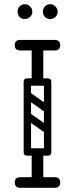

<svg xmlns="http://www.w3.org/2000/svg" viewBox="-20 -889 355 909"><path d="M157 -486Q130 -486 130 -512V-671Q130 -697 157 -697Q185 -697 185 -671V-512Q185 -486 157 -486ZM76 -650Q50 -650 50 -675Q50 -700 76 -700H239Q265 -700 265 -675Q265 -650 239 -650ZM76 0Q50 0 50 -25Q50 -50 76 -50H239Q265 -50 265 -25Q265 0 239 0ZM92 -501Q92 -518 109 -518H206Q223 -518 223 -501Q223 -483 207 -483H109Q102 -483 97 -487.5Q92 -492 92 -501ZM92 -170Q92 -187 109 -187H206Q223 -187 223 -170Q223 -152 207 -152H109Q102 -152 97 -156.5Q92 -161 92 -170ZM157 -3Q130 -3 130 -29V-158Q130 -184 157 -184Q185 -184 185 -158V-29Q185 -3 157 -3ZM98 -350Q108 -363 121 -354L215 -288Q229 -279 218 -263Q208 -250 195 -259L101 -325Q96 -329 94.5 -336Q93 -343 98 -350ZM98 -448Q108 -461 121 -452L215 -386Q229 -377 218 -361Q208 -348 195 -357L101 -423Q96 -427 94.5 -434Q93 -441 98 -448ZM205 -152Q188 -152 188 -169V-501Q188 -518 205 -518Q223 -518 223 -502V-170Q223 -152 205 -152ZM109 -152Q92 -152 92 -169V-501Q92 -518 109 -518Q127 -518 127 -502V-170Q127 -152 109 -152ZM217 -799Q202 -799 192.5 -809Q183 -819 183 -834Q183 -848 192.5 -858.5Q202 -869 217 -869Q232 -869 242.5 -858.5Q253 -848 253 -834Q253 -819 242.5 -809Q232 -799 217 -799ZM97 -799Q82 -799 72.5 -809Q63 -819 63 -834Q63 -848 72.5 -858.5Q82 -869 97 -869Q112 -869 122.5 -858.5Q133 -848 133 -834Q133 -819 122.5 -809Q112 -799 97 -799Z"/></svg>

Font: Agu Display Uzo
Style: Regular
Weight: 400
Version: Version 1.103